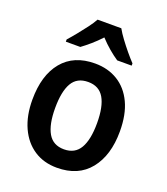

<svg xmlns="http://www.w3.org/2000/svg" viewBox="-141 -864 845 973"><g transform="rotate(20 281.0 -378.0)"><path d="M517 -272Q517 -143 455.5 -66.5Q394 10 279 10Q208 10 155.5 -24.5Q103 -59 74 -122.5Q45 -186 45 -272Q45 -404 106.5 -478.5Q168 -553 282 -553Q352 -553 405 -520.5Q458 -488 487.5 -425.5Q517 -363 517 -272ZM168 -272Q168 -183 195 -136.5Q222 -90 281 -90Q340 -90 367 -136.5Q394 -183 394 -272Q394 -361 367 -407Q340 -453 281 -453Q221 -453 194.5 -407Q168 -361 168 -272ZM345 -766Q357 -744 377 -717Q397 -690 418.5 -664Q440 -638 459 -618V-606H381Q357 -622 331 -644Q305 -666 280 -693Q255 -666 229.5 -644Q204 -622 182 -606H104V-618Q122 -638 143.5 -664.5Q165 -691 185 -717.5Q205 -744 217 -766Z"/></g></svg>

Font: Noto Sans Devanagari SemiCondensed SemiBold
Style: Regular
Weight: 600
Width: 4
Designer: Jelle Bosma - Monotype Design Team
Foundry: Monotype Imaging Inc.
Version: Version 2.004; ttfautohint (v1.8.4.7-5d5b)